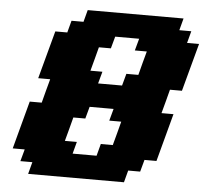

<svg xmlns="http://www.w3.org/2000/svg" viewBox="-58 -936 1067 998"><g transform="rotate(5 475.5 -437.5)"><path d="M125 0H625L641.6 -62.5H704.1L721.2 -125H783.7Q794.9 -166.5 817.1 -249.8Q839.4 -333 850.6 -375H788.1Q793.9 -395.5 804.9 -437.3Q815.9 -479 821.3 -500H883.8Q895 -541.5 917.5 -625Q939.9 -708.5 951.2 -750H888.7L905.3 -812.5H842.8L859.4 -875H359.4L342.8 -812.5H280.3L263.7 -750H201.2Q189.9 -708.5 167.5 -625Q145 -541.5 133.8 -500H196.3Q190.4 -479 179.4 -437.5Q168.5 -396 163.1 -375H100.6Q89.4 -333 67.1 -250Q44.9 -167 33.7 -125H96.2L79.1 -62.5H141.6ZM471.2 -125H346.2L362.8 -187.5H300.3Q306.2 -208 317.1 -249.8Q328.1 -291.5 333.5 -312.5H396L413.1 -375H538.1L521 -312.5H583.5Q578.1 -291.5 567.1 -249.8Q556.2 -208 550.3 -187.5H487.8ZM571.3 -500H446.3L463.4 -562.5H400.9Q406.7 -583.5 417.7 -625Q428.7 -666.5 434.1 -687.5H496.6L513.7 -750H638.7L621.6 -687.5H684.1Q678.2 -667 667.2 -625.2Q656.2 -583.5 650.9 -562.5H588.4Z"/></g></svg>

Font: Faithful 32x
Style: BoldOblique
Weight: 400
Foundry: Faithful Resource Pack
Version: Version 1.0; January 27, 2023